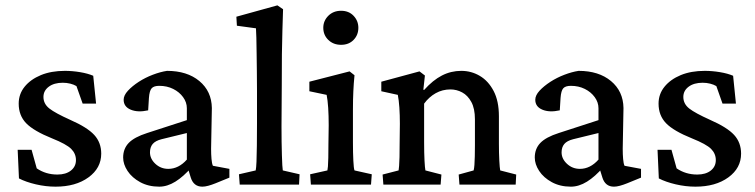

<svg xmlns="http://www.w3.org/2000/svg" viewBox="-20 -699 2858 727"><path d="M190.4 7.8Q153.3 7.8 115.7 -1Q78.1 -9.8 51.8 -23.4L46.9 -131.8H99.6L119.1 -61.5Q153.3 -38.1 197.3 -38.1Q229.5 -38.1 248.5 -53.2Q267.6 -68.4 267.6 -92.8Q267.6 -117.2 249.5 -135.3Q231.4 -153.3 177.7 -174.8Q107.4 -203.1 79.1 -232.4Q50.8 -261.7 50.8 -306.6Q50.8 -342.8 73.2 -370.6Q95.7 -398.4 134.8 -414.6Q173.8 -430.7 225.6 -430.7Q253.9 -430.7 283.2 -425.8Q312.5 -420.9 333 -412.1L343.8 -306.6H293L269.5 -373Q259.8 -378.9 246.1 -382.3Q232.4 -385.7 217.8 -385.7Q184.6 -385.7 164.6 -370.6Q144.5 -355.5 144.5 -332Q144.5 -305.7 167 -288.1Q189.5 -270.5 246.1 -245.1Q310.5 -216.8 336.9 -188Q363.3 -159.2 363.3 -117.2Q363.3 -62.5 314.9 -27.3Q266.6 7.8 190.4 7.8Z M583 7.8Q542 7.8 510.7 -9.3Q479.5 -26.4 462.9 -51.8Q446.3 -77.1 446.3 -102.5Q446.3 -135.7 467.3 -157.7Q488.3 -179.7 537.1 -195.3L687.5 -244.1V-289.1Q687.5 -311.5 673.3 -331.1Q659.2 -350.6 635.7 -362.3Q612.3 -374 583 -374Q562.5 -374 554.2 -364.7Q545.9 -355.5 543.9 -328.1L541 -281.2Q502 -272.5 475.1 -283.7Q448.2 -294.9 448.2 -321.3Q448.2 -337.9 464.4 -355.5Q480.5 -373 505.4 -389.2Q530.3 -405.3 558.6 -416Q586.9 -426.8 612.3 -430.7Q688.5 -430.7 734.9 -392.1Q781.2 -353.5 782.2 -290L779.3 -135.7Q779.3 -114.3 780.8 -97.2Q782.2 -80.1 786.1 -71.3L848.6 -59.6V-26.4L795.9 -4.9Q781.2 1 768.6 4.4Q755.9 7.8 746.1 7.8Q712.9 7.8 702.1 -27.3L689.5 -68.4L706.1 -66.4Q674.8 -30.3 644 -11.2Q613.3 7.8 583 7.8ZM617.2 -59.6Q636.7 -59.6 654.3 -68.4Q671.9 -77.1 687.5 -94.7V-195.3L591.8 -171.9Q568.4 -166 558.1 -153.8Q547.9 -141.6 547.9 -122.1Q547.9 -97.7 568.4 -78.6Q588.9 -59.6 617.2 -59.6Z M887.7 0 884.8 -39.1 948.2 -53.7Q950.2 -63.5 951.2 -86.9Q952.1 -110.4 952.6 -147.5Q953.1 -184.6 953.1 -231.4V-354.5Q953.1 -389.6 952.6 -426.8Q952.1 -463.9 951.7 -497.6Q951.2 -531.2 950.7 -556.2Q950.2 -581.1 949.2 -591.8L877 -601.6L875 -635.7L1030.3 -678.7L1051.8 -664.1Q1050.8 -623 1049.3 -583Q1047.9 -543 1047.4 -493.2Q1046.9 -443.4 1046.9 -374L1045.9 -220.7Q1045.9 -159.2 1047.4 -111.8Q1048.8 -64.5 1050.8 -53.7L1114.3 -39.1L1112.3 0Z M1157.2 0 1154.3 -39.1 1219.7 -53.7Q1220.7 -57.6 1221.7 -68.8Q1222.7 -80.1 1223.1 -101.1Q1223.6 -122.1 1223.6 -155.3L1224.6 -224.6Q1224.6 -260.7 1222.7 -290.5Q1220.7 -320.3 1216.8 -339.8L1151.4 -353.5V-389.6L1303.7 -428.7L1322.3 -414.1Q1319.3 -383.8 1317.9 -353.5Q1316.4 -323.2 1316.4 -283.2V-160.2Q1316.4 -120.1 1317.9 -90.8Q1319.3 -61.5 1322.3 -53.7L1387.7 -39.1L1384.8 0ZM1271.5 -529.3Q1242.2 -529.3 1223.1 -547.9Q1204.1 -566.4 1204.1 -593.8Q1204.1 -620.1 1223.1 -639.2Q1242.2 -658.2 1271.5 -658.2Q1300.8 -658.2 1318.8 -639.2Q1336.9 -620.1 1336.9 -593.8Q1336.9 -566.4 1318.8 -547.9Q1300.8 -529.3 1271.5 -529.3Z M1431.6 0 1428.7 -38.1 1489.3 -53.7Q1490.2 -58.6 1491.2 -70.8Q1492.2 -83 1492.7 -103.5Q1493.2 -124 1493.2 -155.3L1494.1 -230.5Q1494.1 -262.7 1492.2 -291.5Q1490.2 -320.3 1486.3 -339.8L1423.8 -353.5V-389.6L1568.4 -428.7L1588.9 -413.1L1583 -359.4L1585.9 -358.4Q1619.1 -395.5 1653.3 -413.1Q1687.5 -430.7 1726.6 -430.7Q1764.6 -430.7 1796.9 -411.6Q1829.1 -392.6 1849.1 -354.5Q1869.1 -316.4 1869.1 -258.8V-154.3Q1869.1 -120.1 1870.6 -91.3Q1872.1 -62.5 1874 -53.7L1934.6 -38.1L1932.6 0H1719.7L1716.8 -38.1L1773.4 -53.7Q1775.4 -61.5 1776.4 -74.7Q1777.3 -87.9 1777.8 -106.9Q1778.3 -126 1778.3 -149.4V-247.1Q1778.3 -288.1 1764.6 -313Q1751 -337.9 1730 -349.1Q1709 -360.4 1685.5 -360.4Q1655.3 -360.4 1629.9 -346.2Q1604.5 -332 1585.9 -306.6V-160.2Q1585.9 -119.1 1587.4 -90.8Q1588.9 -62.5 1590.8 -53.7L1651.4 -38.1L1648.4 0Z M2141.6 7.8Q2100.6 7.8 2069.3 -9.3Q2038.1 -26.4 2021.5 -51.8Q2004.9 -77.1 2004.9 -102.5Q2004.9 -135.7 2025.9 -157.7Q2046.9 -179.7 2095.7 -195.3L2246.1 -244.1V-289.1Q2246.1 -311.5 2231.9 -331.1Q2217.8 -350.6 2194.3 -362.3Q2170.9 -374 2141.6 -374Q2121.1 -374 2112.8 -364.7Q2104.5 -355.5 2102.5 -328.1L2099.6 -281.2Q2060.5 -272.5 2033.7 -283.7Q2006.8 -294.9 2006.8 -321.3Q2006.8 -337.9 2022.9 -355.5Q2039.1 -373 2064 -389.2Q2088.9 -405.3 2117.2 -416Q2145.5 -426.8 2170.9 -430.7Q2247.1 -430.7 2293.5 -392.1Q2339.8 -353.5 2340.8 -290L2337.9 -135.7Q2337.9 -114.3 2339.4 -97.2Q2340.8 -80.1 2344.7 -71.3L2407.2 -59.6V-26.4L2354.5 -4.9Q2339.8 1 2327.1 4.4Q2314.5 7.8 2304.7 7.8Q2271.5 7.8 2260.7 -27.3L2248 -68.4L2264.6 -66.4Q2233.4 -30.3 2202.6 -11.2Q2171.9 7.8 2141.6 7.8ZM2175.8 -59.6Q2195.3 -59.6 2212.9 -68.4Q2230.5 -77.1 2246.1 -94.7V-195.3L2150.4 -171.9Q2127 -166 2116.7 -153.8Q2106.4 -141.6 2106.4 -122.1Q2106.4 -97.7 2127 -78.6Q2147.5 -59.6 2175.8 -59.6Z M2613.3 7.8Q2576.2 7.8 2538.6 -1Q2501 -9.8 2474.6 -23.4L2469.7 -131.8H2522.5L2542 -61.5Q2576.2 -38.1 2620.1 -38.1Q2652.3 -38.1 2671.4 -53.2Q2690.4 -68.4 2690.4 -92.8Q2690.4 -117.2 2672.4 -135.3Q2654.3 -153.3 2600.6 -174.8Q2530.3 -203.1 2502 -232.4Q2473.6 -261.7 2473.6 -306.6Q2473.6 -342.8 2496.1 -370.6Q2518.6 -398.4 2557.6 -414.6Q2596.7 -430.7 2648.4 -430.7Q2676.8 -430.7 2706.1 -425.8Q2735.4 -420.9 2755.9 -412.1L2766.6 -306.6H2715.8L2692.4 -373Q2682.6 -378.9 2668.9 -382.3Q2655.3 -385.7 2640.6 -385.7Q2607.4 -385.7 2587.4 -370.6Q2567.4 -355.5 2567.4 -332Q2567.4 -305.7 2589.8 -288.1Q2612.3 -270.5 2668.9 -245.1Q2733.4 -216.8 2759.8 -188Q2786.1 -159.2 2786.1 -117.2Q2786.1 -62.5 2737.8 -27.3Q2689.5 7.8 2613.3 7.8Z"/></svg>

Font: Crimson Pro ExtraLight Medium
Style: Regular
Weight: 500
Version: Version 1.002